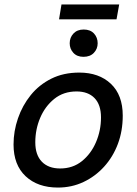

<svg xmlns="http://www.w3.org/2000/svg" viewBox="-20 -836 615 865"><path d="M337 -509Q426 -509 479.5 -458.5Q533 -408 533 -315Q533 -246 511 -187.5Q489 -129 449 -85Q409 -41 356 -16Q303 9 241 9Q150 9 95.5 -42Q41 -93 41 -185Q41 -245 61 -303Q81 -361 118.5 -407.5Q156 -454 211 -481.5Q266 -509 337 -509ZM251 -77Q308 -77 349 -110Q390 -143 412.5 -195.5Q435 -248 435 -307Q435 -364 406 -394Q377 -424 325 -424Q266 -424 224.5 -390.5Q183 -357 161 -305Q139 -253 139 -195Q139 -138 168.5 -107.5Q198 -77 251 -77ZM246 -749 257 -816H517L505 -749ZM356 -580Q327 -580 310.5 -598Q294 -616 294 -641Q294 -667 311 -685Q328 -703 357 -703Q387 -703 403.5 -685Q420 -667 420 -641Q420 -616 403 -598Q386 -580 356 -580Z"/></svg>

Font: Livvic Medium
Style: Italic
Weight: 500
Italic angle: -10°
Designer: Jacques Le Bailly, Baron von Fonthausen
Version: Version 1.001; ttfautohint (v1.8.2)